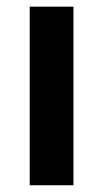

<svg xmlns="http://www.w3.org/2000/svg" viewBox="-20 -548 307 568"><path d="M197.3 -528.3V0H67.9V-528.3Z"/></svg>

Font: Vazirmatn UI SemiBold
Style: Regular
Weight: 600
Designer: Saber Rastikerdar
Foundry: Saber Rastikerdar
Version: Version 33.003